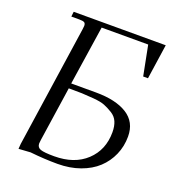

<svg xmlns="http://www.w3.org/2000/svg" viewBox="-129 -806 842 918"><g transform="rotate(20 291.5 -347.0)"><path d="M65.9 3.9 67.9 -22 158.2 -637.2Q160.2 -650.9 160.2 -655.8Q160.2 -668.5 153.3 -672.6Q146.5 -676.8 127.9 -676.8H86.9L89.8 -702.1H558.1L532.2 -524.9H507.8L478 -676.8H241.2L195.8 -376H321.8Q422.9 -376 480.5 -339.8Q538.1 -303.7 538.1 -230Q538.1 -180.2 519 -136.7Q500 -93.3 465.6 -61.3Q431.2 -29.3 379.4 -10.7Q327.6 7.8 265.1 7.8Q199.2 7.8 126 0ZM149.9 -54.2Q149.9 -34.2 168.2 -27.6Q186.5 -21 237.8 -21Q340.3 -21 400.6 -77.4Q460.9 -133.8 460.9 -224.1Q460.9 -254.9 451.4 -277.1Q441.9 -299.3 419.9 -312.7Q397.9 -326.2 377.9 -334.2Q357.9 -342.3 320.3 -345.5Q282.7 -348.6 260 -349.4Q237.3 -350.1 192.9 -350.1L151.9 -73.2Q149.9 -59.6 149.9 -54.2Z"/></g></svg>

Font: Dihjauti
Style: Italic
Weight: 400
Italic angle: -9°
Designer: T. Christopher White
Version: Version 3.0.0